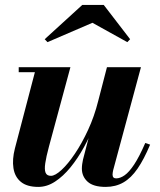

<svg xmlns="http://www.w3.org/2000/svg" viewBox="-20 -724 628 754"><path d="M130.5 10Q86 10 62 -9.8Q38 -29.5 32.8 -63.8Q27.5 -98 38.5 -141L117 -440.5H53.5V-460H256.5L172 -147.5Q161.5 -108.5 157.8 -83.2Q154 -58 159 -45.8Q164 -33.5 180 -33.5Q196.5 -33.5 221.8 -56.8Q247 -80 274.2 -120.5Q301.5 -161 326 -214Q350.5 -267 365.5 -327H381Q370 -283.5 351.8 -236.5Q333.5 -189.5 309.5 -145.8Q285.5 -102 256.8 -66.8Q228 -31.5 196.2 -10.8Q164.5 10 130.5 10ZM395 10Q346.5 10 324 -10.5Q301.5 -31 301.5 -62Q301.5 -70 302.8 -79.8Q304 -89.5 306 -97.5L400 -460H533.5L424.5 -56Q423.5 -51.5 422.8 -47Q422 -42.5 422 -38.5Q422 -23.5 436 -23.5Q452 -23.5 469.5 -35.8Q487 -48 507 -78.2Q527 -108.5 550.5 -162.5L569.5 -156Q545.5 -98.5 520.2 -61.8Q495 -25 464.5 -7.5Q434 10 395 10ZM166.5 -558.5 155.5 -570 303 -704.5H387.5L491 -570L480 -558.5L343 -634.5Z"/></svg>

Font: Bodoni Moda
Style: Bold Italic
Weight: 700
Italic angle: -13°
Version: Version 2.004